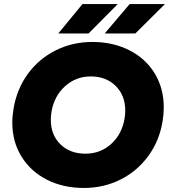

<svg xmlns="http://www.w3.org/2000/svg" viewBox="-20 -920 840 952"><path d="M41 -312Q41 -346 47 -380Q63 -478 118 -553.5Q173 -629 256.5 -670.5Q340 -712 438 -712Q539 -712 620 -671.5Q701 -631 746.5 -557Q792 -483 792 -387Q792 -354 786 -318Q770 -221 715 -146Q660 -71 577 -29.5Q494 12 396 12Q294 12 213.5 -28.5Q133 -69 87 -143Q41 -217 41 -312ZM232 -326Q232 -251 279.5 -204.5Q327 -158 404 -158Q478 -158 531.5 -206.5Q585 -255 598 -334Q601 -354 601 -372Q601 -447 553.5 -494Q506 -541 430 -541Q356 -541 302 -492Q248 -443 235 -364Q232 -345 232 -326ZM623 -900H798L651 -754H499ZM389 -900H564L419 -754H269Z"/></svg>

Font: Oak Sans Black
Style: Italic
Weight: 900
Italic angle: -9.5°
Foundry: Erik Kennedy, Walven
Version: Version 1.000